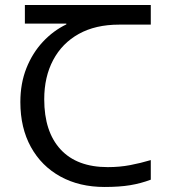

<svg xmlns="http://www.w3.org/2000/svg" viewBox="-20 -734 671 764"><path d="M396 10Q296 10 220.5 -31.5Q145 -73 103 -149Q61 -225 61 -328Q61 -402 85 -462.5Q109 -523 150.5 -567.5Q192 -612 244 -637V-640H79V-714H580V-636H454Q360 -636 293.5 -599Q227 -562 191.5 -495Q156 -428 156 -339Q156 -210 221 -139.5Q286 -69 409 -69Q456 -69 498 -77Q540 -85 580 -97V-19Q540 -4 497.5 3Q455 10 396 10Z"/></svg>

Font: Go Noto Current
Style: Regular
Weight: 400
Designer: Monotype Design Team
Foundry: Monotype Imaging Inc.
Version: Version 2.007; ttfautohint (v1.8) -l 8 -r 50 -G 200 -x 14 -D